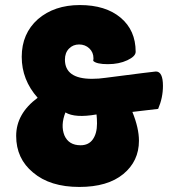

<svg xmlns="http://www.w3.org/2000/svg" viewBox="-20 -730 707 760"><path d="M349 -489 350 -499Q350 -523 333.5 -538.5Q317 -554 293 -554Q269 -554 253 -537.5Q237 -521 237 -494Q237 -418 344 -418Q371 -418 398 -422Q591 -447 597 -447Q625 -447 625 -390Q625 -343 606 -299L504 -287Q530 -223 530 -173Q530 -92 468 -41Q406 10 294 10Q178 10 111 -47Q44 -102 44 -192Q44 -280 129 -343Q66 -414 66 -505Q66 -597 130 -654Q195 -710 296 -710Q398 -710 457.5 -660Q517 -610 517 -525Q517 -507 484 -491.5Q451 -476 407 -476Q362 -476 349 -489ZM239 -285Q219 -234 235 -194Q252 -155 299 -155Q331 -155 347.5 -178.5Q364 -202 364 -241Q364 -251 363.5 -259.5Q363 -268 362.5 -272Q362 -276 362 -277Q277 -262 239 -285Z"/></svg>

Font: FC Lilita One
Style: Regular
Weight: 400
Designer: Juan Montoreano
Foundry: Juan Montoreano
Version: Version 1.002